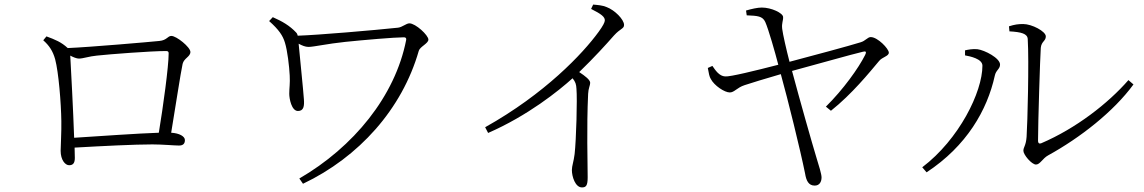

<svg xmlns="http://www.w3.org/2000/svg" viewBox="-20 -779 5000 839"><path d="M183 -620 169 -603C195 -580 211 -556 221 -520C236 -464 247 -329 248 -250C249 -206 245 -139 245 -120C245 -80 265 -57 282 -57C299 -57 307 -66 307 -89L306 -134C429 -141 567 -148 646 -148C690 -148 742 -143 762 -143C781 -143 788 -152 788 -167C788 -183 764 -197 728 -199C747 -313 769 -458 778 -500C784 -525 812 -531 812 -552C812 -573 751 -622 729 -622C712 -622 710 -603 676 -600C638 -596 373 -573 276 -569C248 -595 221 -606 183 -620ZM287 -536C300 -529 315 -523 325 -523C343 -523 370 -533 403 -536C458 -542 639 -556 706 -556C714 -556 717 -553 717 -546C717 -488 693 -314 674 -199C582 -196 415 -184 304 -177C300 -297 290 -481 287 -536Z M1172 -704 1156 -687C1199 -649 1216 -623 1225 -593C1236 -558 1244 -489 1246 -449C1248 -414 1244 -396 1244 -369C1244 -348 1254 -294 1282 -294C1308 -294 1310 -317 1308 -345C1305 -388 1290 -533 1285 -588C1300 -580 1314 -574 1328 -574C1351 -574 1411 -588 1489 -596C1566 -604 1705 -616 1745 -616C1753 -616 1756 -612 1755 -605C1707 -358 1524 -136 1288 1L1304 24C1548 -92 1737 -302 1810 -557C1815 -575 1852 -589 1852 -606C1852 -625 1796 -677 1769 -677C1755 -677 1738 -660 1719 -658C1615 -647 1372 -626 1281 -623C1280 -628 1278 -633 1274 -637C1246 -667 1213 -686 1172 -704Z M2563 -740C2609 -717 2623 -705 2623 -690C2623 -682 2615 -666 2596 -640C2527 -545 2361 -369 2100 -223L2113 -198C2287 -274 2421 -382 2482 -437C2495 -421 2498 -410 2499 -391C2503 -347 2498 -168 2491 -106C2487 -73 2479 -54 2479 -36C2479 -7 2494 40 2523 40C2541 40 2548 32 2548 -4C2548 -66 2543 -221 2550 -369C2551 -393 2559 -406 2559 -417C2559 -430 2537 -447 2511 -464C2578 -529 2627 -583 2663 -624C2691 -655 2707 -653 2707 -670C2707 -694 2666 -735 2631 -748C2612 -756 2593 -757 2572 -759Z M3093 -491 3073 -482C3077 -459 3080 -443 3086 -434C3101 -405 3146 -375 3169 -375C3189 -375 3200 -396 3234 -407C3254 -414 3330 -437 3392 -455C3422 -347 3477 -125 3498 -21C3503 10 3513 32 3540 32C3560 32 3570 17 3570 -4C3570 -18 3558 -57 3548 -89C3528 -155 3476 -338 3441 -469C3535 -494 3703 -542 3751 -553C3763 -556 3768 -554 3760 -538C3732 -482 3665 -388 3589 -313L3611 -295C3703 -368 3779 -462 3821 -512C3835 -530 3864 -533 3864 -549C3864 -566 3815 -617 3785 -617C3771 -617 3762 -600 3740 -594C3696 -580 3525 -534 3430 -509C3416 -563 3401 -629 3398 -653C3395 -679 3403 -688 3402 -705C3401 -722 3351 -746 3309 -746C3290 -746 3264 -740 3240 -733L3243 -712C3290 -710 3312 -709 3324 -683C3338 -652 3367 -550 3381 -496C3280 -470 3170 -443 3149 -445C3123 -446 3106 -472 3093 -491Z M4389 -664 4391 -642C4443 -639 4470 -632 4471 -608C4477 -512 4470 -239 4466 -181C4463 -141 4452 -137 4452 -120C4452 -103 4488 -60 4507 -60C4525 -60 4536 -87 4560 -100C4700 -177 4846 -291 4933 -410L4911 -429C4822 -327 4682 -218 4530 -153C4522 -150 4516 -152 4516 -165C4516 -241 4525 -527 4528 -570C4531 -599 4550 -599 4550 -620C4550 -642 4489 -674 4451 -674C4430 -674 4414 -672 4389 -664ZM4197 -537C4219 -533 4273 -522 4273 -492C4273 -377 4171 -170 4010 -48L4029 -26C4204 -141 4294 -298 4327 -448C4332 -473 4350 -477 4350 -497C4350 -525 4283 -560 4251 -564C4231 -566 4210 -562 4197 -559Z"/></svg>

Font: Noto Serif TC Light
Style: Regular
Weight: 300
Designer: Ryoko NISHIZUKA 西塚涼子 (kana & ideographs); Frank Grießhammer (Latin, Greek & Cyrillic); Wenlong ZHANG 张文龙 (bopomofo); San
Foundry: Adobe
Version: Version 2.001;hotconv 1.1.0;makeotfexe 2.6.0